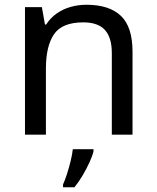

<svg xmlns="http://www.w3.org/2000/svg" viewBox="-20 -566 658 807"><path d="M343 -546Q439 -546 488 -499.5Q537 -453 537 -349V0H450V-343Q450 -408 421 -440Q392 -472 330 -472Q241 -472 207 -422Q173 -372 173 -278V0H85V-536H156L169 -463H174Q192 -491 218.5 -509.5Q245 -528 277 -537Q309 -546 343 -546ZM373 70Q369 88 356.5 115.5Q344 143 327.5 171Q311 199 293 221H245V209Q253 192 261.5 165.5Q270 139 277 110.5Q284 82 286 61H373Z"/></svg>

Font: Noto Sans Gurmukhi
Style: Regular
Weight: 400
Designer: Jelle Bosma - Monotype Design Team
Foundry: Monotype Imaging Inc.
Version: Version 2.003